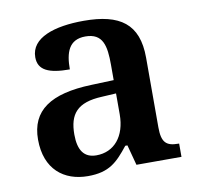

<svg xmlns="http://www.w3.org/2000/svg" viewBox="-67 -618 719 697"><g transform="rotate(-10 292.5 -269.0)"><path d="M203 10C282 10 312 -21 355 -75H363L383 0H549V-49H546C501 -49 485 -65 485 -120V-377C485 -502 418 -548 285 -548C177 -548 89 -520 89 -448C89 -400 128 -383 205 -383C205 -445 220 -491 281 -491C346 -491 355 -443 355 -374V-317L272 -314C121 -309 47 -259 47 -152C47 -42 115 10 203 10ZM246 -59C201 -59 180 -89 180 -147C180 -222 210 -261 303 -265L355 -268V-191C355 -110 312 -59 246 -59Z"/></g></svg>

Font: Noto Serif Semi
Style: Regular
Weight: 600
Designer: Monotype Design Team
Foundry: Monotype Imaging Inc.
Version: Version 1.002